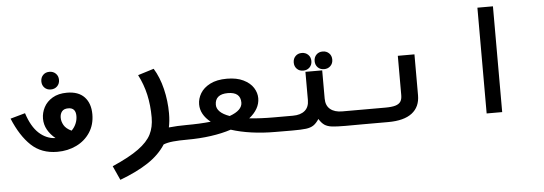

<svg xmlns="http://www.w3.org/2000/svg" viewBox="-57 -902 3713 1311"><g transform="rotate(-5 1800.0 -246.0)"><path d="M8.5 -248 110 -276.5Q140 -183 190 -137.2Q240 -91.5 303 -89Q268.5 -117 248.8 -152.2Q229 -187.5 229 -228.5Q229 -269 248.5 -306.2Q268 -343.5 308 -367.2Q348 -391 407 -391Q486 -391 526.8 -347.5Q567.5 -304 567.5 -229Q567.5 -158 532.5 -104.8Q497.5 -51.5 438.2 -23Q379 5.5 308 5.5Q199 5.5 128.8 -60.8Q58.5 -127 8.5 -248ZM416.5 -130Q436.5 -149.5 447.2 -174.8Q458 -200 458 -227Q458 -284 406.5 -284Q377 -284 363.5 -267.2Q350 -250.5 350 -224.5Q350 -198.5 364.5 -173Q379 -147.5 416.5 -130ZM240 -483Q240 -509.5 256.8 -526.5Q273.5 -543.5 300 -543.5Q326.5 -543.5 343.8 -526.5Q361 -509.5 361 -483Q361 -456.5 343.8 -439.5Q326.5 -422.5 300 -422.5Q273.5 -422.5 256.8 -439.5Q240 -456.5 240 -483Z M969 -172.5Q969 -256 952.8 -328.5Q936.5 -401 902 -468L1011.5 -502Q1049.5 -440.5 1069.5 -358Q1089.5 -275.5 1089.5 -190.5Q1089.5 -137 1080 -94Q1138 -100 1201.5 -100V0Q1140 0 1100.5 4Q1061 8 1034.5 18.5Q991 86.5 913.5 138Q836 189.5 719 233.5L675 136.5Q792 85.5 855.5 39.2Q919 -7 944 -56.5Q969 -106 969 -172.5Z M1368 -108Q1299.5 -163 1299.5 -232.5Q1299.5 -271.5 1321 -307.8Q1342.5 -344 1388.2 -367.5Q1434 -391 1503 -391Q1570.5 -391 1616.2 -368.5Q1662 -346 1683.8 -311.5Q1705.5 -277 1705.5 -240Q1705.5 -202.5 1686.5 -169.2Q1667.5 -136 1632 -108Q1708 -100 1801.5 -100V0Q1716.5 0 1639.5 -10.8Q1562.5 -21.5 1499.5 -42Q1437 -21.5 1360.2 -10.8Q1283.5 0 1198.5 0V-100Q1291 -100 1368 -108ZM1500.5 -135.5Q1545 -151.5 1566.5 -172.8Q1588 -194 1588 -220Q1588 -292.5 1501.5 -292.5Q1457.5 -292.5 1435.2 -274Q1413 -255.5 1413 -220Q1413 -194 1434.5 -172.8Q1456 -151.5 1500.5 -135.5Z M1968 -461Q1968 -487.5 1984.8 -504.5Q2001.5 -521.5 2028 -521.5Q2054.5 -521.5 2071.8 -504.5Q2089 -487.5 2089 -461Q2089 -434.5 2071.8 -417.5Q2054.5 -400.5 2028 -400.5Q2001.5 -400.5 1984.8 -417.5Q1968 -434.5 1968 -461ZM2111 -458.5Q2111 -485 2127.8 -502Q2144.5 -519 2171 -519Q2197.5 -519 2214.8 -502Q2232 -485 2232 -458.5Q2232 -432 2214.8 -415Q2197.5 -398 2171 -398Q2144.5 -398 2127.8 -415Q2111 -432 2111 -458.5ZM2042 -197.5V-391H2157V-197.5Q2157 -149.5 2186.8 -124.8Q2216.5 -100 2269 -100H2401.5V0L2283.5 0.5Q2220.5 0.5 2189.5 -3.5Q2158.5 -7.5 2139.2 -20.5Q2120 -33.5 2102 -62.5Q2083 -33.5 2063.2 -20.5Q2043.5 -7.5 2012.2 -3.5Q1981 0.5 1918 0.5L1798.5 0V-100H1931Q1983.5 -100 2012.8 -124.8Q2042 -149.5 2042 -197.5Z M2400 -100H2564Q2608 -100 2633 -107.2Q2658 -114.5 2669 -130.8Q2680 -147 2680 -175.5V-445H2794V-164.5Q2794 -85 2738.8 -42.5Q2683.5 0 2575.5 0H2400Z M3356.5 -725V0H3250V-725Z"/></g></svg>

Font: JuliaMono
Style: Bold Italic
Weight: 700
Italic angle: -9°
Monospace: yes
Designer: cormullion
Foundry: corm
Version: Version 0.057; ttfautohint (v1.8.4)